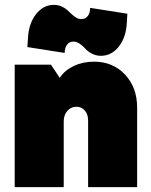

<svg xmlns="http://www.w3.org/2000/svg" viewBox="-20 -764 616 784"><path d="M40 0V-500H188L224.1 -445.8Q242.2 -475.6 280 -493.9Q317.9 -512.2 363.8 -512.2Q440.9 -512.2 490.5 -459.5Q540 -406.7 540 -324.2V0H339.8V-272Q339.8 -296.9 326.4 -312.5Q313 -328.1 292 -328.1Q269.5 -328.1 254.9 -311.3Q240.2 -294.4 240.2 -268.1V0ZM392.1 -536.1Q372.1 -536.1 355 -545.2Q337.9 -554.2 328.4 -565.2Q318.8 -576.2 305.9 -585.2Q293 -594.2 279.8 -594.2Q263.2 -594.2 253.7 -581.5Q244.1 -568.8 244.1 -547.9L91.8 -571.8L94.2 -607.9Q97.2 -668 127 -706.1Q156.7 -744.1 200.2 -744.1Q216.8 -744.1 230.7 -738Q244.6 -731.9 254.2 -723.4Q263.7 -714.8 272.2 -706.5Q280.8 -698.2 291 -692.1Q301.3 -686 312 -686Q328.6 -686 338.4 -698.5Q348.1 -710.9 348.1 -731.9L500 -708L498 -671.9Q495.1 -611.8 465.3 -574Q435.5 -536.1 392.1 -536.1Z"/></svg>

Font: Apfel Grotezk Satt
Style: Regular
Weight: 900
Designer: Luigi Gorlero
Foundry: © 2023, Luigi Gorlero & Collletttivo
Version: Version 2.000;Glyphs 3.2 (3217)